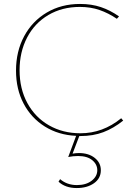

<svg xmlns="http://www.w3.org/2000/svg" viewBox="-20 -683 695 971"><path d="M490 178Q490 219 455.5 243.5Q421 268 368 268Q311 268 276 236L284 223Q319 253 369 253Q415 253 443.5 231Q472 209 472 178Q472 148 446.5 127Q421 106 375 106Q350 106 325 111L365 4Q276 0 207 -43Q138 -86 99.5 -159Q61 -232 61 -326Q61 -423 102 -499.5Q143 -576 216.5 -619.5Q290 -663 385 -663Q443 -663 490.5 -647Q538 -631 582 -600L571 -588Q528 -617 483 -632.5Q438 -648 384 -648Q294 -648 224.5 -607Q155 -566 117 -493Q79 -420 79 -328Q79 -234 118.5 -161.5Q158 -89 228 -49Q298 -9 387 -9Q500 -9 593 -85L603 -73Q554 -34 502.5 -14.5Q451 5 387 5H381L347 94Q364 91 379 91Q428 91 459 115.5Q490 140 490 178Z"/></svg>

Font: Ysabeau Infant Thin
Style: Regular
Weight: 200
Designer: Christian Thalmann (Catharsis Fonts)
Version: Version 0.003